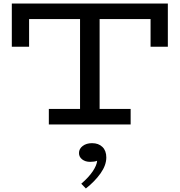

<svg xmlns="http://www.w3.org/2000/svg" viewBox="-20 -706 1019 1089"><path d="M47 -441V-686H932V-441H834V-598H145V-441ZM257 0V-88H721V0ZM434 -56V-637H545V-56ZM583 187Q583 231 550.5 277Q518 323 467 363L441 336Q484 299 506.5 265Q529 231 531 206Q523 209 513 210.5Q503 212 491 212Q464 212 446 198Q428 184 428 162Q428 138 449 122Q470 106 502 106Q539 106 561 127.5Q583 149 583 187Z"/></svg>

Font: BioRhyme SemiExpanded
Style: Regular
Weight: 400
Width: 6
Designer: Aoife Mooney
Foundry: Aoife Mooney Type
Version: Version 1.600;gftools[0.9.33]